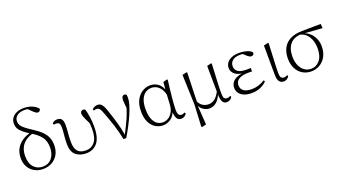

<svg xmlns="http://www.w3.org/2000/svg" viewBox="-69 -1520 4374 2442"><g transform="rotate(-20 2117.5 -298.5)"><path d="M263 14Q198 14 147.5 -14.5Q97 -43 68.5 -93.5Q40 -144 40 -211Q40 -287 72 -342Q104 -397 159 -432Q214 -467 284 -481V-487L306 -462Q230 -442 185 -406Q140 -370 121 -322Q102 -274 102 -217Q102 -120 149 -68Q196 -16 268 -16Q349 -16 393.5 -72Q438 -128 438 -216Q438 -305 394 -360.5Q350 -416 277 -459Q210 -499 173.5 -530.5Q137 -562 122.5 -591Q108 -620 108 -654Q108 -698 131 -731Q154 -764 195.5 -782Q237 -800 293 -800Q352 -800 402 -780Q452 -760 482 -723Q482 -707 472 -696Q462 -685 446 -685Q433 -685 419.5 -693.5Q406 -702 389 -718L326 -780L384 -771L389 -750Q369 -762 345 -767.5Q321 -773 295 -773Q231 -773 193 -745Q155 -717 155 -668Q155 -642 167 -619Q179 -596 213.5 -567.5Q248 -539 315 -496Q382 -453 422 -412Q462 -371 480 -326Q498 -281 498 -223Q498 -154 468.5 -100.5Q439 -47 386 -16.5Q333 14 263 14Z M848 14Q760 14 706.5 -32Q653 -78 653 -183Q653 -246 659.5 -301.5Q666 -357 666 -398Q666 -441 654.5 -457Q643 -473 612 -473Q604 -473 596 -472.5Q588 -472 582 -470L574 -488Q584 -502 601.5 -510.5Q619 -519 643 -519Q687 -519 704 -492Q721 -465 721 -417Q721 -358 715.5 -306Q710 -254 710 -189Q710 -104 745 -63Q780 -22 856 -22Q930 -22 975.5 -78Q1021 -134 1021 -253Q1021 -281 1018.5 -309Q1016 -337 1011 -373L1026 -370L1031 -303Q1003 -358 987 -392Q971 -426 964.5 -446.5Q958 -467 958 -482Q958 -499 968 -510.5Q978 -522 993 -522Q1003 -522 1011 -519Q1019 -516 1024 -511Q1038 -462 1047 -401Q1056 -340 1056 -273Q1056 -122 999 -54Q942 14 848 14Z M1352 6Q1329 -107 1297 -204Q1265 -301 1233 -384Q1214 -437 1199 -454.5Q1184 -472 1161 -472Q1138 -472 1122 -464L1114 -484Q1128 -499 1148.5 -508Q1169 -517 1188 -517Q1213 -517 1230 -505Q1247 -493 1261.5 -466.5Q1276 -440 1290 -396Q1319 -313 1347 -217.5Q1375 -122 1390 -24H1377L1383 -34Q1410 -88 1433 -133.5Q1456 -179 1475.5 -223Q1495 -267 1511.5 -316.5Q1528 -366 1543 -427L1529 -311Q1522 -366 1518.5 -402Q1515 -438 1515 -462Q1515 -493 1525.5 -507.5Q1536 -522 1555 -522Q1565 -522 1571 -519Q1577 -516 1581 -511Q1583 -501 1584 -491Q1585 -481 1585 -469Q1585 -428 1568.5 -373Q1552 -318 1524.5 -254.5Q1497 -191 1462 -124.5Q1427 -58 1389 5Z M1889 14Q1830 14 1782.5 -16.5Q1735 -47 1708 -105.5Q1681 -164 1681 -247Q1681 -340 1713.5 -401Q1746 -462 1796.5 -492Q1847 -522 1901 -522Q1967 -522 2015.5 -482Q2064 -442 2086 -349H2094L2072 -296Q2060 -368 2034 -409.5Q2008 -451 1974.5 -468.5Q1941 -486 1905 -486Q1863 -486 1826.5 -462.5Q1790 -439 1767.5 -387.5Q1745 -336 1745 -253Q1745 -143 1786 -83Q1827 -23 1900 -23Q1934 -23 1968 -42Q2002 -61 2027 -102Q2052 -143 2056 -207L2066 -393L2077 -504L2129 -518L2139 -511Q2132 -461 2125.5 -404.5Q2119 -348 2113.5 -293.5Q2108 -239 2105 -194.5Q2102 -150 2102 -123Q2102 -71 2115 -52Q2128 -33 2152 -33Q2166 -33 2176 -37Q2186 -41 2196 -47L2207 -29Q2195 -10 2176 2Q2157 14 2133 14Q2094 14 2074.5 -17.5Q2055 -49 2052 -128H2064Q2040 -52 1991 -19Q1942 14 1889 14Z M2335 196 2350 -96 2336 -505 2393 -519 2403 -513Q2401 -433 2399 -372.5Q2397 -312 2395.5 -264.5Q2394 -217 2393 -177.5Q2392 -138 2392 -99L2383 -82L2402 189L2346 203ZM2749 14Q2711 14 2693 -18.5Q2675 -51 2674 -124V-127L2670 -505L2727 -519L2735 -513Q2731 -428 2728 -366Q2725 -304 2722.5 -259Q2720 -214 2719.5 -180Q2719 -146 2719 -115Q2719 -65 2731.5 -49Q2744 -33 2769 -33Q2784 -33 2795 -37.5Q2806 -42 2816 -47L2823 -29Q2813 -12 2794 1Q2775 14 2749 14ZM2514 14Q2471 14 2430 -15Q2389 -44 2372 -97H2370L2386 -132Q2413 -80 2447.5 -60Q2482 -40 2522 -40Q2571 -40 2609.5 -71.5Q2648 -103 2679 -167L2692 -155H2690Q2664 -74 2619 -30Q2574 14 2514 14Z M3085 14Q3028 14 2985.5 -3Q2943 -20 2920 -51.5Q2897 -83 2897 -125Q2897 -164 2918.5 -195.5Q2940 -227 2986 -246.5Q3032 -266 3105 -267V-259Q3007 -262 2962 -298Q2917 -334 2917 -385Q2917 -422 2938 -453Q2959 -484 3001.5 -503Q3044 -522 3108 -522Q3141 -522 3173 -516.5Q3205 -511 3232.5 -499.5Q3260 -488 3277 -469Q3280 -450 3269.5 -439Q3259 -428 3244 -428Q3229 -428 3218 -433.5Q3207 -439 3190 -453L3135 -504L3189 -502L3193 -485Q3168 -490 3151 -492.5Q3134 -495 3114 -495Q3044 -495 3008.5 -466Q2973 -437 2973 -390Q2973 -344 3008 -316.5Q3043 -289 3128 -289Q3139 -289 3151.5 -289.5Q3164 -290 3182 -291V-244Q3164 -245 3155.5 -245Q3147 -245 3139 -245Q3070 -245 3031 -230Q2992 -215 2975.5 -191Q2959 -167 2959 -138Q2959 -87 2995.5 -60Q3032 -33 3104 -33Q3151 -33 3196.5 -47Q3242 -61 3281 -87L3294 -70Q3260 -33 3207 -9.5Q3154 14 3085 14Z M3521 14Q3483 14 3461 -13Q3439 -40 3439 -109L3437 -502L3495 -516L3504 -510Q3500 -424 3497 -362.5Q3494 -301 3492 -256.5Q3490 -212 3489 -178Q3488 -144 3488 -114Q3488 -65 3501.5 -49Q3515 -33 3539 -33Q3554 -33 3565 -37.5Q3576 -42 3586 -47L3594 -30Q3585 -14 3566 0Q3547 14 3521 14Z M3894 14Q3829 14 3777 -17Q3725 -48 3695.5 -105.5Q3666 -163 3666 -241Q3666 -322 3697.5 -382Q3729 -442 3793.5 -475.5Q3858 -509 3955 -510L4210 -513L4214 -455L3956 -473L3943 -476Q3834 -475 3781.5 -413Q3729 -351 3729 -245Q3729 -174 3752 -123Q3775 -72 3814 -45Q3853 -18 3902 -18Q3973 -18 4020 -75Q4067 -132 4067 -239Q4067 -284 4056 -324.5Q4045 -365 4024 -397.5Q4003 -430 3971.5 -451Q3940 -472 3898 -478L3908 -487Q3957 -484 3997 -463Q4037 -442 4065.5 -408.5Q4094 -375 4109.5 -332.5Q4125 -290 4125 -243Q4125 -161 4092.5 -103.5Q4060 -46 4007.5 -16Q3955 14 3894 14Z"/></g></svg>

Font: Early Summer Mincho VF
Style: Regular
Weight: 250
Designer: GuiWonder
Version: Version 1.002